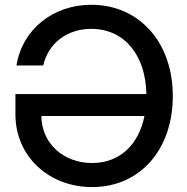

<svg xmlns="http://www.w3.org/2000/svg" viewBox="-20 -759 771 791"><path d="M359.4 11.7C557.1 11.7 691.9 -142.6 691.9 -363.3C691.9 -587.4 551.3 -739.3 356.4 -739.3C197.8 -739.3 71.3 -637.2 47.9 -489.3H158.2C178.2 -579.1 254.9 -640.1 356 -640.1C492.2 -640.1 580.1 -532.7 583 -371.6H43.5V-288.1C43.5 -114.7 181.2 11.7 359.4 11.7ZM150.4 -281.2H575.2C551.3 -162.1 472.7 -87.4 358.9 -87.4C244.6 -87.4 151.4 -165.5 150.4 -281.2Z"/></svg>

Font: Inteeer Medium
Style: Regular
Weight: 500
Designer: Rasmus Andersson
Foundry: rsms
Version: Version 4.001;Glyphs 3.4 (3402)